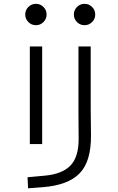

<svg xmlns="http://www.w3.org/2000/svg" viewBox="-20 -764 626 1018"><path d="M128.9 234.4 126 175.8 215.8 167.5Q310.5 159.2 354.2 113Q397.9 66.9 397 -30.3L396 -170.9V-517.6H460.9V-187.5L462.4 -45.9Q463.4 92.3 401.9 155.3Q340.3 218.3 206.1 228.5ZM138.2 0V-517.6H203.6V0ZM170.4 -630.4Q147 -630.4 130.4 -647Q113.8 -663.6 113.8 -687Q113.8 -710.4 130.4 -727.1Q147 -743.7 170.4 -743.7Q193.8 -743.7 210.4 -727.1Q227.1 -710.4 227.1 -687Q227.1 -663.6 210.4 -647Q193.8 -630.4 170.4 -630.4ZM428.2 -630.4Q404.8 -630.4 388.2 -647Q371.6 -663.6 371.6 -687Q371.6 -710.4 388.2 -727.1Q404.8 -743.7 428.2 -743.7Q451.7 -743.7 468.3 -727.1Q484.9 -710.4 484.9 -687Q484.9 -663.6 468.3 -647Q451.7 -630.4 428.2 -630.4Z"/></svg>

Font: CaskaydiaCove NFP Light
Style: Regular
Weight: 300
Designer: Aaron Bell
Foundry: Saja Typeworks
Version: Version 2111.001; VTT 6.35;Nerd Fonts 3.1.1